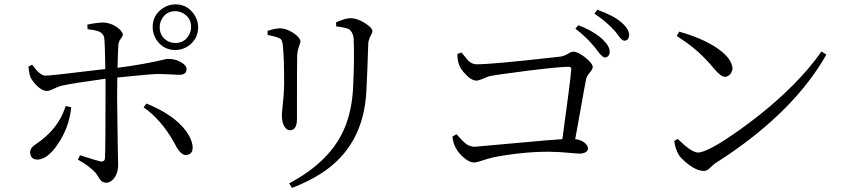

<svg xmlns="http://www.w3.org/2000/svg" viewBox="-20 -832 4020 907"><path d="M808.6 -779.3Q763.7 -779.3 743.2 -739.3Q734.4 -722.7 734.4 -704.1Q734.4 -659.2 772.5 -637.7Q790 -628.9 808.6 -628.9Q851.6 -628.9 873 -667Q882.8 -684.6 882.8 -704.1Q882.8 -748 844.7 -769.5Q827.1 -779.3 808.6 -779.3ZM808.6 -595.7Q751 -595.7 718.8 -644.5Q701.2 -671.9 701.2 -704.1Q701.2 -760.7 749 -793Q776.4 -811.5 808.6 -811.5Q864.3 -811.5 896.5 -764.6Q916 -736.3 916 -704.1Q916 -647.5 869.1 -614.3Q840.8 -595.7 808.6 -595.7ZM290 -331.1 316.4 -325.2Q307.6 -230.5 252 -149.4Q204.1 -79.1 157.2 -78.1Q127.9 -78.1 123 -105.5Q122.1 -110.4 122.1 -113.3Q122.1 -131.8 144.5 -147.5Q171.9 -167 172.9 -168Q252.9 -228.5 285.2 -316.4Q287.1 -323.2 290 -331.1ZM393.6 -694.3 392.6 -715.8Q439.5 -725.6 467.8 -725.6Q510.7 -723.6 543.9 -694.3Q559.6 -679.7 560.5 -668Q560.5 -661.1 548.8 -646.5Q540 -633.8 539.1 -620.1Q537.1 -592.8 535.2 -511.7Q663.1 -528.3 759.8 -551.8Q768.6 -553.7 774.4 -553.7Q817.4 -553.7 847.7 -529.3Q860.4 -518.6 861.3 -507.8Q861.3 -482.4 837.9 -479.5Q832 -478.5 826.2 -478.5Q812.5 -478.5 784.2 -480.5Q747.1 -482.4 723.6 -482.4Q696.3 -482.4 534.2 -465.8Q533.2 -431.6 533.2 -375Q533.2 -328.1 536.1 -149.4Q538.1 -66.4 538.1 -55.7Q538.1 -3.9 507.8 21.5Q495.1 31.2 481.4 31.2Q461.9 31.2 450.2 12.7Q436.5 -9.8 431.6 -15.6Q401.4 -48.8 347.7 -78.1L358.4 -98.6Q435.5 -73.2 455.1 -69.3Q473.6 -67.4 475.6 -82Q478.5 -128.9 478.5 -376V-460Q327.1 -439.5 274.4 -427.7Q257.8 -424.8 223.6 -408.2Q211.9 -402.3 202.1 -402.3Q174.8 -402.3 143.6 -438.5Q132.8 -451.2 126 -462.9Q118.2 -478.5 114.3 -517.6L131.8 -526.4Q168.9 -474.6 194.3 -474.6Q229.5 -475.6 410.2 -498Q459 -503.9 477.5 -505.9Q475.6 -627 472.7 -650.4Q469.7 -677.7 437.5 -686.5Q422.9 -690.4 393.6 -694.3ZM658.2 -325.2 671.9 -342.8Q802.7 -290 860.4 -210.9Q882.8 -179.7 888.7 -149.4Q895.5 -109.4 869.1 -101.6Q863.3 -99.6 858.4 -99.6Q835.9 -99.6 813.5 -137.7Q811.5 -141.6 807.6 -149.4Q801.8 -160.2 798.8 -165Q740.2 -267.6 658.2 -325.2Z M1710.9 -405.3Q1699.2 -142.6 1497.1 -12.7Q1436.5 26.4 1359.4 55.7L1345.7 34.2Q1547.9 -72.3 1612.3 -238.3Q1641.6 -314.5 1647.5 -408.2Q1655.3 -560.5 1650.4 -653.3Q1645.5 -683.6 1627.9 -694.3Q1613.3 -702.1 1568.4 -707L1567.4 -726.6Q1612.3 -746.1 1634.8 -746.1Q1671.9 -746.1 1715.8 -714.8Q1739.3 -697.3 1739.3 -685.5Q1739.3 -676.8 1727.5 -656.2Q1720.7 -641.6 1719.7 -627Q1715.8 -502.9 1710.9 -405.3ZM1295.9 -653.3Q1279.3 -660.2 1244.1 -667V-686.5Q1283.2 -698.2 1300.8 -698.2Q1337.9 -698.2 1377 -668Q1398.4 -650.4 1399.4 -636.7Q1399.4 -631.8 1389.6 -603.5Q1384.8 -587.9 1383.8 -571.3Q1382.8 -555.7 1382.8 -266.6Q1381.8 -217.8 1350.6 -216.8Q1326.2 -216.8 1315.4 -253.9Q1311.5 -269.5 1311.5 -285.2Q1311.5 -295.9 1314.5 -324.2Q1321.3 -383.8 1322.3 -432.6Q1322.3 -557.6 1316.4 -614.3Q1314.5 -642.6 1303.7 -649.4Q1299.8 -651.4 1295.9 -653.3Z M2140.6 -577.1 2160.2 -584Q2189.5 -547.9 2191.4 -545.9Q2210 -528.3 2231.4 -528.3Q2305.7 -528.3 2599.6 -561.5Q2617.2 -563.5 2627 -564.5Q2645.5 -566.4 2669.9 -582Q2680.7 -587.9 2687.5 -587.9Q2712.9 -587.9 2752.9 -553.7Q2779.3 -530.3 2780.3 -515.6Q2780.3 -504.9 2763.7 -486.3Q2752 -471.7 2749 -459Q2743.2 -432.6 2722.7 -315.4Q2706.1 -221.7 2697.3 -174.8Q2740.2 -168.9 2754.9 -141.6Q2757.8 -134.8 2757.8 -127.9Q2752 -107.4 2718.8 -106.4Q2707 -106.4 2676.8 -109.4Q2615.2 -115.2 2570.3 -115.2Q2448.2 -115.2 2310.5 -88.9Q2308.6 -87.9 2307.6 -87.9Q2289.1 -84 2241.2 -68.4Q2228.5 -64.5 2219.7 -64.5Q2190.4 -64.5 2153.3 -104.5Q2140.6 -118.2 2134.8 -129.9Q2120.1 -156.2 2117.2 -186.5L2136.7 -198.2Q2170.9 -158.2 2187.5 -148.4Q2205.1 -138.7 2222.7 -138.7Q2229.5 -138.7 2548.8 -168Q2605.5 -172.9 2636.7 -174.8Q2674.8 -451.2 2678.7 -505.9Q2677.7 -515.6 2668.9 -516.6Q2605.5 -516.6 2371.1 -484.4Q2319.3 -477.5 2294.9 -472.7Q2284.2 -470.7 2263.7 -460.9Q2240.2 -451.2 2230.5 -451.2Q2204.1 -451.2 2168.9 -492.2Q2154.3 -510.7 2149.4 -524.4Q2140.6 -545.9 2140.6 -577.1ZM2698.2 -696.3 2711.9 -712.9Q2784.2 -685.5 2826.2 -646.5Q2860.4 -614.3 2860.4 -586.9Q2858.4 -561.5 2836.9 -560.5Q2825.2 -560.5 2797.9 -597.7Q2791 -607.4 2790 -608.4Q2747.1 -660.2 2698.2 -696.3ZM2788.1 -767.6 2801.8 -786.1Q2879.9 -757.8 2915 -726.6Q2952.1 -695.3 2952.1 -665Q2950.2 -640.6 2929.7 -639.6Q2918.9 -639.6 2901.4 -663.1Q2889.6 -680.7 2881.8 -688.5Q2844.7 -729.5 2788.1 -767.6Z M3176.8 -662.1 3188.5 -682.6Q3333 -641.6 3402.3 -577.1Q3439.5 -541 3440.4 -505.9Q3433.6 -472.7 3405.3 -468.8Q3386.7 -468.8 3356.4 -503.9Q3352.5 -507.8 3350.6 -510.7Q3292 -582 3218.8 -633.8Q3199.2 -647.5 3176.8 -662.1ZM3275.4 -111.3Q3324.2 -111.3 3475.6 -219.7Q3665 -354.5 3793.9 -502.9Q3833 -548.8 3860.4 -588.9L3883.8 -574.2Q3737.3 -315.4 3414.1 -96.7Q3386.7 -78.1 3358.4 -60.5Q3354.5 -58.6 3332 -37.1Q3318.4 -24.4 3305.7 -24.4Q3265.6 -24.4 3212.9 -71.3Q3195.3 -86.9 3186.5 -100.6Q3169.9 -128.9 3165 -166L3181.6 -175.8Q3242.2 -115.2 3275.4 -111.3Z"/></svg>

Font: GenYoMin JP Regular
Style: Regular
Weight: 400
Version: Version 1.001;PS 1;hotconv 16.6.51;makeotf.lib2.5.65220 DEVE